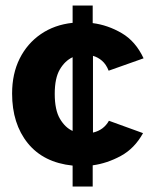

<svg xmlns="http://www.w3.org/2000/svg" viewBox="-20 -591 560 698"><path d="M244 87V11Q138 0 81 -70.5Q24 -141 24 -251Q24 -323 51.5 -378Q79 -433 128.5 -467Q178 -501 244 -508V-571H317V-507Q372 -500 422.5 -470.5Q473 -441 502 -379L375 -334Q366 -357 351 -370Q336 -383 318 -388V-109Q357 -118 376 -152L500 -107Q469 -51 419 -24Q369 3 317 10V87ZM244 -115V-383Q216 -370 197.5 -338.5Q179 -307 179 -250Q179 -191 198 -159Q217 -127 244 -115Z"/></svg>

Font: Atkinson Hyperlegible
Style: Bold
Weight: 700
Designer: Elliott Scott, Megan Eiswerth, Linus Boman, Theodore Petrosky
Foundry: Braille Institute
Version: Version 1.006; ttfautohint (v1.8.3)